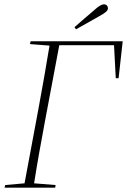

<svg xmlns="http://www.w3.org/2000/svg" viewBox="-20 -864 585 884"><path d="M118 -661 208 -654C192 -557 175 -459 157 -363L93 -20L4 -12L1 0H234L236 -12L137 -20C152 -117 170 -214 188 -311L253 -656H505L513 -504H526L545 -674H121ZM323 -739 330 -729C366 -749 402 -770 438 -790C467 -806 477 -815 477 -826C477 -835 471 -844 459 -844C448 -844 435 -837 410 -814C381 -790 352 -764 323 -739Z"/></svg>

Font: Source Serif 4 Display Light
Style: Italic
Weight: 300
Italic angle: -12°
Designer: Frank Grießhammer
Foundry: Adobe Systems Incorporated
Version: Version 4.004;hotconv 1.0.117;makeotfexe 2.5.65602